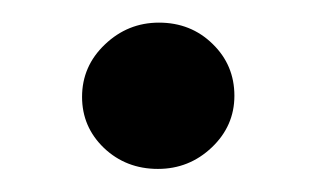

<svg xmlns="http://www.w3.org/2000/svg" viewBox="-20 -138 276 168"><path d="M51.8 -53.2Q51.8 -80.1 71.8 -99.1Q91.8 -118.2 119.1 -118.2Q147 -118.2 166 -99.6Q185.1 -81.1 185.1 -54.2Q185.1 -27.8 165.3 -9Q145.5 9.8 118.2 9.8Q90.3 9.8 71 -8.5Q51.8 -26.9 51.8 -53.2Z"/></svg>

Font: Common Serif SemiBold
Style: Regular
Weight: 600
Designer: Philipp H. Poll, Khaled Hosny
Foundry: Stefan Peev, Context Ltd.
Version: Version 1.026